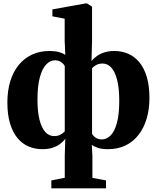

<svg xmlns="http://www.w3.org/2000/svg" viewBox="-20 -838 893 1094"><path d="M272.5 235V190L349 175V50L352 -48Q341.5 -32.5 323.8 -18.8Q306 -5 280.5 3.5Q255 12 221 12Q179 12 142.8 -3.5Q106.5 -19 79.5 -51.5Q52.5 -84 37.2 -134.5Q22 -185 22 -254.5Q22 -319.5 38 -373.2Q54 -427 85.2 -466Q116.5 -505 161 -526.2Q205.5 -547.5 262.5 -547.5Q293.5 -547.5 316.2 -541.2Q339 -535 352 -525L348.5 -607V-731.5L278.5 -745V-784.5L467.5 -818.5H476L504.5 -800V-607L501.5 -490.5Q513 -504.5 530.5 -517.5Q548 -530.5 573.2 -539Q598.5 -547.5 631.5 -547.5Q674 -547.5 710.2 -531.8Q746.5 -516 773.8 -483.5Q801 -451 816.2 -400.2Q831.5 -349.5 831.5 -280Q831.5 -215 815.5 -161.5Q799.5 -108 769 -69Q738.5 -30 694.8 -9Q651 12 594.5 12Q560 12 538.2 4.5Q516.5 -3 503 -12.5L506.5 50V175.5L584 190V235ZM288.5 -62.5Q309 -62.5 324.8 -71Q340.5 -79.5 349 -89.5V-462Q344.5 -470 336.8 -477.5Q329 -485 318.2 -489.8Q307.5 -494.5 294 -494.5Q265.5 -494.5 242.8 -470.2Q220 -446 206.8 -396.5Q193.5 -347 193.5 -271Q193.5 -200.5 205.5 -154.2Q217.5 -108 238.8 -85.2Q260 -62.5 288.5 -62.5ZM559.5 -43.5Q588 -43.5 610.8 -66.8Q633.5 -90 646.5 -138.8Q659.5 -187.5 659.5 -263Q659.5 -336 647.2 -383.2Q635 -430.5 613.8 -453.2Q592.5 -476 564.5 -476Q544.5 -476 529.2 -468Q514 -460 504.5 -449V-75.5Q508.5 -68 516.2 -60.5Q524 -53 535 -48.2Q546 -43.5 559.5 -43.5Z"/></svg>

Font: Merriweather 72pt Black
Style: Regular
Weight: 900
Version: Version 2.100